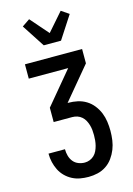

<svg xmlns="http://www.w3.org/2000/svg" viewBox="-145 -1059 789 1139"><g transform="rotate(-15 250.0 -489.5)"><path d="M253 8Q227 8 201.5 3.5Q176 -1 153 -13Q130 -25 111.5 -43.5Q93 -62 81.5 -85Q70 -108 64 -133.5Q58 -159 58 -185V-187H159V-186Q159 -166 164.5 -146Q170 -126 182.5 -110.5Q195 -95 214 -87.5Q233 -80 253 -80Q269 -80 284 -86Q299 -92 310.5 -103Q322 -114 329 -129Q336 -144 340 -159.5Q344 -175 345.5 -191Q347 -207 347 -223Q347 -239 345.5 -254.5Q344 -270 339.5 -285.5Q335 -301 327.5 -315Q320 -329 308 -339.5Q296 -350 281 -355Q266 -360 250 -360H136V-448L302 -647H60V-735H411V-647L245 -448H250Q278 -448 306 -442Q334 -436 358.5 -421Q383 -406 401 -383Q419 -360 429.5 -334Q440 -308 444 -279.5Q448 -251 448 -223Q448 -194 444 -165.5Q440 -137 429.5 -110.5Q419 -84 402 -60.5Q385 -37 361 -21Q337 -5 309 1.5Q281 8 253 8ZM197 -815 106 -955 153 -987 250 -876 347 -987 394 -955 303 -815Z"/></g></svg>

Font: Iosevka Term Semibold
Style: Regular
Weight: 600
Monospace: yes
Designer: Belleve Invis
Foundry: Belleve Invis
Version: Version 31.4.0